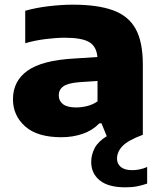

<svg xmlns="http://www.w3.org/2000/svg" viewBox="-20 -577 692 822"><path d="M243 10.5Q139.5 10.5 87.5 -36Q35.5 -82.5 35.5 -152Q35.5 -230 98 -274.5Q160.5 -319 298.5 -326.5L397 -333Q393 -379 361.2 -397.2Q329.5 -415.5 257 -415.5Q222 -415.5 175.5 -409.8Q129 -404 88 -392V-531Q136.5 -544.5 191.2 -550.8Q246 -557 292 -557Q397 -557 463.2 -533.2Q529.5 -509.5 560.5 -453.8Q591.5 -398 591.5 -301V0Q528.5 23.5 504.8 48Q481 72.5 481 102.5Q481 124.5 497.5 138Q514 151.5 546 151.5Q560 151.5 576.2 148.5Q592.5 145.5 610 138V209Q590 216 568 220.5Q546 225 517 225Q443.5 225 407 195.2Q370.5 165.5 370.5 116.5Q370.5 85.5 385.2 57.2Q400 29 437 6L414.5 -49H405.5Q376 -18.5 333.8 -4Q291.5 10.5 243 10.5ZM231.5 -168.5Q231.5 -145 249.8 -131Q268 -117 306 -117Q329 -117 353.2 -123Q377.5 -129 397.5 -143V-230.5L317.5 -225Q269.5 -221 250.5 -206.8Q231.5 -192.5 231.5 -168.5Z"/></svg>

Font: Encode Sans Expanded ExtraBold
Style: Regular
Weight: 800
Width: 7
Designer: Multiple Designers
Foundry: Impallari Type
Version: Version 3.000; ttfautohint (v1.8.3) -l 8 -r 50 -G 200 -x 14 